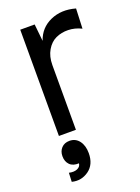

<svg xmlns="http://www.w3.org/2000/svg" viewBox="-139 -574 619 849"><g transform="rotate(-20 170.0 -149.5)"><path d="M64 0V-500H131.8L140.1 -419.9Q158.7 -475.1 211.2 -498.5Q263.7 -522 328.1 -503.9L324.2 -410.2Q293.9 -425.3 262.2 -426Q230.5 -426.8 204.1 -414.6Q177.7 -402.3 160.9 -373.5Q144 -344.7 144 -304.2V0ZM49.8 168Q72.8 173.3 88.6 166.5Q104.5 159.7 106 144Q78.1 145.5 63 130.4Q47.9 115.2 47.9 89.8Q47.9 66.4 62 51.3Q76.2 36.1 100.1 36.1Q128.4 36.1 145.3 58.3Q162.1 80.6 162.1 116.2Q162.1 169.4 126.5 195.1Q90.8 220.7 47.9 210Z"/></g></svg>

Font: Apfel Grotezk
Style: Regular
Weight: 400
Designer: Luigi Gorlero
Foundry: © 2023, Luigi Gorlero & Collletttivo
Version: Version 2.000;Glyphs 3.2 (3217)